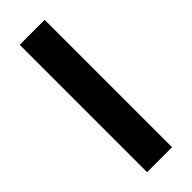

<svg xmlns="http://www.w3.org/2000/svg" viewBox="-252 -785 810 810"><g transform="rotate(-45 152.5 -380.0)"><path d="M227 0V-760H78V0Z"/></g></svg>

Font: Noto Sans Bassa Vah
Style: Bold
Weight: 700
Designer: Monotype Design Team
Foundry: Monotype Imaging Inc.
Version: Version 2.002